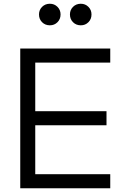

<svg xmlns="http://www.w3.org/2000/svg" viewBox="-20 -1004 652 1024"><path d="M88 -745H568V-670H168V-411H548V-336H168V-75H568V0H88ZM188 -927Q188 -951 204.5 -967.5Q221 -984 246 -984Q270 -984 286.5 -967.5Q303 -951 303 -927Q303 -902 286.5 -885.5Q270 -869 246 -869Q221 -869 204.5 -885.5Q188 -902 188 -927ZM353 -927Q353 -951 369.5 -967.5Q386 -984 411 -984Q435 -984 451.5 -967.5Q468 -951 468 -927Q468 -902 451.5 -885.5Q435 -869 411 -869Q386 -869 369.5 -885.5Q353 -902 353 -927Z"/></svg>

Font: Trafiko Sans Variable
Style: Regular
Weight: 400
Designer: Gumpita Rahayu / Trafiko
Foundry: Tokotype / Trafiko
Version: Version 0.001;FEAKit 1.0